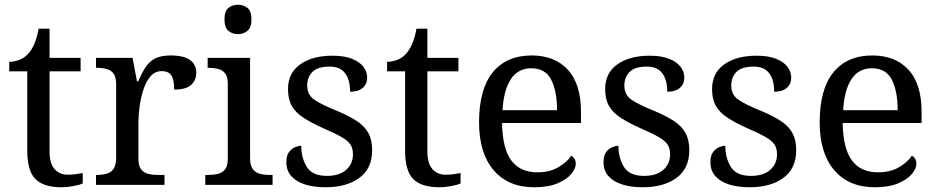

<svg xmlns="http://www.w3.org/2000/svg" viewBox="-20 -780 3958 810"><path d="M240 10Q164 10 129.5 -24.5Q95 -59 95 -145V-479H19V-519Q37 -519 59 -526.5Q81 -534 97 -551Q114 -569 125 -595Q136 -621 143 -659H189V-536H320V-479H189V-142Q189 -91 210 -67Q231 -43 265 -43Q283 -43 298 -45Q313 -47 329 -50V-6Q316 0 290 5Q264 10 240 10Z M385 0V-42H388Q411 -42 429.5 -47Q448 -52 459 -67.5Q470 -83 470 -114V-426Q470 -456 458.5 -470.5Q447 -485 428.5 -489.5Q410 -494 388 -494H385V-536H539L558 -437H563Q576 -467 591 -492Q606 -517 631 -531.5Q656 -546 700 -546Q755 -546 781.5 -527Q808 -508 808 -473Q808 -442 786.5 -422Q765 -402 715 -402Q715 -443 703 -461.5Q691 -480 662 -480Q634 -480 615 -458Q596 -436 585 -402Q574 -368 569 -331.5Q564 -295 564 -266V-109Q564 -80 575.5 -65.5Q587 -51 605.5 -46.5Q624 -42 646 -42H674V0Z M846 0V-42H859Q881 -42 899.5 -46.5Q918 -51 929.5 -65.5Q941 -80 941 -109V-426Q941 -456 929.5 -470.5Q918 -485 899.5 -489.5Q881 -494 859 -494H856V-536H1035V-114Q1035 -83 1046 -67.5Q1057 -52 1076 -47Q1095 -42 1117 -42H1130V0ZM984 -636Q960 -636 943.5 -650Q927 -664 927 -698Q927 -733 943.5 -746.5Q960 -760 984 -760Q1007 -760 1024 -746.5Q1041 -733 1041 -698Q1041 -664 1024 -650Q1007 -636 984 -636Z M1353 10Q1303 10 1266 -2Q1229 -14 1208.5 -37.5Q1188 -61 1188 -96Q1188 -123 1199 -138Q1210 -153 1224.5 -159Q1239 -165 1251 -165Q1251 -113 1274.5 -75.5Q1298 -38 1359 -38Q1412 -38 1440.5 -63.5Q1469 -89 1469 -129Q1469 -154 1458.5 -170Q1448 -186 1421.5 -201.5Q1395 -217 1346 -238Q1295 -261 1261.5 -282.5Q1228 -304 1211.5 -332.5Q1195 -361 1195 -404Q1195 -472 1246.5 -508.5Q1298 -545 1383 -545Q1431 -545 1463.5 -532.5Q1496 -520 1512.5 -499Q1529 -478 1529 -453Q1529 -426 1510.5 -409.5Q1492 -393 1457 -393Q1457 -443 1436 -471Q1415 -499 1371 -499Q1320 -499 1298 -476.5Q1276 -454 1276 -419Q1276 -381 1304.5 -360.5Q1333 -340 1400 -313Q1453 -291 1486 -269Q1519 -247 1534.5 -218Q1550 -189 1550 -147Q1550 -69 1496 -29.5Q1442 10 1353 10Z M1834 10Q1758 10 1723.5 -24.5Q1689 -59 1689 -145V-479H1613V-519Q1631 -519 1653 -526.5Q1675 -534 1691 -551Q1708 -569 1719 -595Q1730 -621 1737 -659H1783V-536H1914V-479H1783V-142Q1783 -91 1804 -67Q1825 -43 1859 -43Q1877 -43 1892 -45Q1907 -47 1923 -50V-6Q1910 0 1884 5Q1858 10 1834 10Z M2233 10Q2124 10 2062.5 -62Q2001 -134 2001 -264Q2001 -404 2059 -475Q2117 -546 2223 -546Q2320 -546 2375.5 -486Q2431 -426 2431 -307V-261H2098Q2100 -152 2137.5 -102.5Q2175 -53 2247 -53Q2299 -53 2335.5 -74.5Q2372 -96 2390 -123Q2397 -120 2403 -111Q2409 -102 2409 -89Q2409 -69 2390 -46Q2371 -23 2332 -6.5Q2293 10 2233 10ZM2330 -315Q2330 -395 2305.5 -443.5Q2281 -492 2221 -492Q2166 -492 2135.5 -446.5Q2105 -401 2100 -315Z M2691 10Q2641 10 2604 -2Q2567 -14 2546.5 -37.5Q2526 -61 2526 -96Q2526 -123 2537 -138Q2548 -153 2562.5 -159Q2577 -165 2589 -165Q2589 -113 2612.5 -75.5Q2636 -38 2697 -38Q2750 -38 2778.5 -63.5Q2807 -89 2807 -129Q2807 -154 2796.5 -170Q2786 -186 2759.5 -201.5Q2733 -217 2684 -238Q2633 -261 2599.5 -282.5Q2566 -304 2549.5 -332.5Q2533 -361 2533 -404Q2533 -472 2584.5 -508.5Q2636 -545 2721 -545Q2769 -545 2801.5 -532.5Q2834 -520 2850.5 -499Q2867 -478 2867 -453Q2867 -426 2848.5 -409.5Q2830 -393 2795 -393Q2795 -443 2774 -471Q2753 -499 2709 -499Q2658 -499 2636 -476.5Q2614 -454 2614 -419Q2614 -381 2642.5 -360.5Q2671 -340 2738 -313Q2791 -291 2824 -269Q2857 -247 2872.5 -218Q2888 -189 2888 -147Q2888 -69 2834 -29.5Q2780 10 2691 10Z M3142 10Q3092 10 3055 -2Q3018 -14 2997.5 -37.5Q2977 -61 2977 -96Q2977 -123 2988 -138Q2999 -153 3013.5 -159Q3028 -165 3040 -165Q3040 -113 3063.5 -75.5Q3087 -38 3148 -38Q3201 -38 3229.5 -63.5Q3258 -89 3258 -129Q3258 -154 3247.5 -170Q3237 -186 3210.5 -201.5Q3184 -217 3135 -238Q3084 -261 3050.5 -282.5Q3017 -304 3000.5 -332.5Q2984 -361 2984 -404Q2984 -472 3035.5 -508.5Q3087 -545 3172 -545Q3220 -545 3252.5 -532.5Q3285 -520 3301.5 -499Q3318 -478 3318 -453Q3318 -426 3299.5 -409.5Q3281 -393 3246 -393Q3246 -443 3225 -471Q3204 -499 3160 -499Q3109 -499 3087 -476.5Q3065 -454 3065 -419Q3065 -381 3093.5 -360.5Q3122 -340 3189 -313Q3242 -291 3275 -269Q3308 -247 3323.5 -218Q3339 -189 3339 -147Q3339 -69 3285 -29.5Q3231 10 3142 10Z M3670 10Q3561 10 3499.5 -62Q3438 -134 3438 -264Q3438 -404 3496 -475Q3554 -546 3660 -546Q3757 -546 3812.5 -486Q3868 -426 3868 -307V-261H3535Q3537 -152 3574.5 -102.5Q3612 -53 3684 -53Q3736 -53 3772.5 -74.5Q3809 -96 3827 -123Q3834 -120 3840 -111Q3846 -102 3846 -89Q3846 -69 3827 -46Q3808 -23 3769 -6.5Q3730 10 3670 10ZM3767 -315Q3767 -395 3742.5 -443.5Q3718 -492 3658 -492Q3603 -492 3572.5 -446.5Q3542 -401 3537 -315Z"/></svg>

Font: Noto Rashi Hebrew
Style: Regular
Weight: 400
Version: Version 1.006